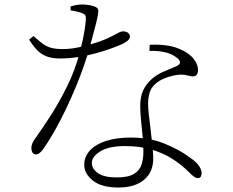

<svg xmlns="http://www.w3.org/2000/svg" viewBox="-20 -799 1040 857"><path d="M647 -572 648 -599Q683 -601 717.5 -597Q752 -593 780 -581Q823 -563 843.5 -537.5Q864 -512 864 -486Q864 -473 858 -465.5Q852 -458 841 -458Q833 -458 824.5 -460.5Q816 -463 804 -465Q792 -467 773 -465Q745 -461 718.5 -451Q692 -441 673 -424Q654 -407 647.5 -384.5Q641 -362 641 -335Q641 -318 644.5 -286.5Q648 -255 652.5 -218Q657 -181 660.5 -147Q664 -113 664 -91Q664 -31 623 3.5Q582 38 509 38Q433 38 394.5 7Q356 -24 356 -63Q356 -100 381.5 -127.5Q407 -155 453.5 -170Q500 -185 564 -185Q649 -185 716.5 -157Q784 -129 826 -97Q858 -75 869 -57.5Q880 -40 880 -27Q880 -18 876.5 -11Q873 -4 863 -4Q856 -4 849.5 -8Q843 -12 836.5 -18Q830 -24 823 -31Q788 -66 746 -92Q704 -118 652.5 -132.5Q601 -147 537 -147Q466 -147 428 -123.5Q390 -100 390 -72Q390 -45 417.5 -26Q445 -7 500 -7Q553 -7 578.5 -23Q604 -39 612 -65Q620 -91 620 -121Q620 -157 616.5 -192.5Q613 -228 609.5 -262Q606 -296 606 -326Q606 -367 618.5 -394.5Q631 -422 656 -445Q678 -465 707.5 -478Q737 -491 764 -502Q784 -510 783.5 -521Q783 -532 767 -543Q745 -560 713.5 -566.5Q682 -573 647 -572ZM129 -638Q151 -619 167.5 -606Q184 -593 205 -586.5Q226 -580 261 -580Q283 -580 303.5 -583Q324 -586 341.5 -590Q359 -594 371 -597Q430 -614 460 -628Q490 -642 504.5 -650.5Q519 -659 529 -659Q545 -659 552.5 -651.5Q560 -644 560 -636Q560 -624 546 -614.5Q532 -605 525 -602Q507 -594 477 -583Q447 -572 409 -561.5Q371 -551 330 -544.5Q289 -538 248 -538Q212 -538 187.5 -547.5Q163 -557 145 -576Q127 -595 110 -622ZM295 -753V-770Q307 -774 320.5 -776.5Q334 -779 346 -779Q361 -779 379.5 -776Q398 -773 410 -766Q416 -763 418 -756.5Q420 -750 417 -732Q414 -714 404.5 -678Q395 -642 378 -579Q369 -547 354 -504Q339 -461 319 -412.5Q299 -364 275.5 -314.5Q252 -265 226 -218.5Q200 -172 173 -134Q166 -124 158 -117Q150 -110 139 -110Q129 -110 124.5 -119Q120 -128 120 -137Q120 -147 123.5 -157Q127 -167 135 -178Q166 -221 204.5 -280.5Q243 -340 279 -412.5Q315 -485 336 -565Q342 -587 348 -614.5Q354 -642 358 -667.5Q362 -693 363 -709Q364 -725 360.5 -731Q357 -737 344 -741Q334 -745 320.5 -748Q307 -751 295 -753Z"/></svg>

Font: Noto Serif SC
Style: Regular
Weight: 200
Designer: Ryoko NISHIZUKA 西塚涼子 (kana & ideographs); Frank Grießhammer (Latin, Greek & Cyrillic); Wenlong ZHANG 张文龙 (bopomofo); San
Foundry: Adobe
Version: Version 2.001;hotconv 1.1.0;makeotfexe 2.6.0